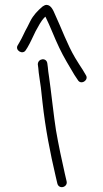

<svg xmlns="http://www.w3.org/2000/svg" viewBox="-20 -736 424 787"><path d="M135 -472 137 -457C137.7 -446.3 139.3 -432.3 142 -415C145.3 -397.7 149.3 -365.3 154 -318C166.5 -205.5 185.5 -110.4 208 -14L215 16C221.6 42.3 259 31.1 253 7L246 -23C234.9 -70.6 219 -146.3 209.5 -202C201.7 -248 187.7 -377.6 181 -421C178.3 -437.7 176.7 -451 176 -461L174 -476C170.8 -501.6 135 -496.8 135 -472ZM86 -531 93 -542C106 -564.2 113.9 -583.9 126 -608C138.3 -629.1 146.6 -648.6 163 -665C164.3 -665.7 165.3 -666.7 166 -668C187.2 -625.6 202.5 -582.4 223 -540C240.8 -502 265.5 -462.1 285 -429L299 -408C311.7 -385.7 345.5 -407.8 332 -428L319 -450C309.7 -464 299.3 -480.3 288 -499C255.5 -553.8 232.9 -618.2 205 -678C199.3 -691.2 189.7 -716 170.5 -716C164.2 -716 159 -712 154 -709C134.3 -692.1 116.4 -673.7 104 -649L92 -625C79.9 -604.2 72.1 -583.1 60 -563L53 -551C39.2 -530.3 73.5 -509.1 86 -531Z"/></svg>

Font: Just Breathe
Style: Regular
Weight: 400
Foundry: Cannot Into Space Fonts
Version: Version 0.72